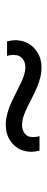

<svg xmlns="http://www.w3.org/2000/svg" viewBox="231 -647 164 666"><g transform="rotate(-90 313.0 -314.0)"><path d="M411 -252C433 -252 452 -257.5 468 -268.5C500 -290.5 506.5 -322 506.5 -342.5C506.5 -352 505 -361.5 502.5 -371.5H452C454.5 -364.5 455.5 -357.5 455.5 -350.5C455.5 -347 455 -342.5 454 -336C451.5 -323 436.5 -308 414 -308C390 -308 368 -318 328 -338.5C311.5 -347 297.5 -353.5 286.5 -358.5C264.5 -368 238 -376 213.5 -376C192 -376 173.5 -371 158 -360.5C126.5 -339.5 119.5 -309 119.5 -287.5C119.5 -278.5 121 -269 123.5 -259H174C171.5 -265.5 170.5 -272.5 170.5 -279.5C170.5 -282 171 -286 171.5 -292C173 -303.5 186.5 -319.5 212 -319.5C236 -319.5 259 -309.5 298.5 -289C314 -281 327.5 -274.5 339 -269.5C361 -259.5 387 -252 411 -252Z"/></g></svg>

Font: Vela Sans ExtLt
Style: Regular
Weight: 200
Designer: Principal design: Mikhail Sharanda - project Manrope.
Design modification: Ravid Balaliev
Foundry: Mikhail Sharanda
Version: Version 1.001